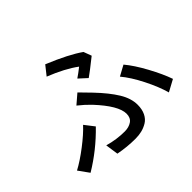

<svg xmlns="http://www.w3.org/2000/svg" viewBox="-166 -1019 1310 1310"><g transform="rotate(-45 488.5 -364.5)"><path d="M482.4 -538.1Q511.7 -557.6 548.8 -586.9Q471.7 -644.5 343.8 -695.3L396.5 -761.7Q557.6 -695.3 640.6 -636.7L662.1 -579.1Q574.2 -508.8 540 -485.4ZM37.1 -95.7Q97.7 -127.9 170.9 -184.1Q244.1 -240.2 287.1 -287.1L340.8 -217.8Q228.5 -101.6 91.8 -19.5ZM299.8 -76.2Q377.9 -53.7 456.1 -53.7Q496.1 -53.7 523.4 -72.3Q550.8 -90.8 550.8 -130.9Q550.8 -208 429.7 -337.9Q394.5 -375 347.7 -412.1L416 -470.7Q466.8 -419.9 490.2 -394.5Q567.4 -313.5 607.4 -248Q647.5 -182.6 647.5 -120.1Q647.5 -76.2 631.8 -44.4Q616.2 -12.7 589.4 3.4Q562.5 19.5 533.7 26.4Q504.9 33.2 472.7 33.2Q393.6 33.2 313.5 17.6ZM697.3 -341.8 772.5 -382.8Q819.3 -327.1 868.7 -236.3Q918 -145.5 942.4 -75.2L857.4 -29.3Q836.9 -103.5 791 -194.3Q745.1 -285.2 697.3 -341.8Z"/></g></svg>

Font: Min Sans Medium
Style: Regular
Weight: 500
Designer: Jinseong-Kim, NotoSansCJK, Nunito
Foundry: Jinseong-Kim
Version: Version 1.400;Glyphs 3.1.2 (3151)